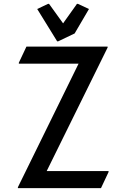

<svg xmlns="http://www.w3.org/2000/svg" viewBox="-20 -980 659 1000"><path d="M277.8 -764.6 173.8 -933.1 230.5 -960H235.4L308.6 -858.4L380.9 -960H385.7L443.4 -933.1L368.7 -805.7L282.7 -764.6ZM73.2 0V-4.9L389.2 -648.4H78.1V-653.3L117.7 -737.3H540.5V-732.4L223.1 -88.9H545.4V-84L505.9 0Z"/></svg>

Font: Nova Square
Style: Book
Weight: 400
Version: Version 2.000